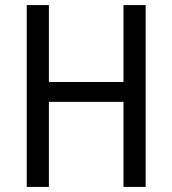

<svg xmlns="http://www.w3.org/2000/svg" viewBox="-20 -734 677 754"><path d="M552 -714H465V-412H172V-714H85V0H172V-334H465V0H552Z"/></svg>

Font: Noto Sans UI SemiCondensed
Style: Regular
Weight: 400
Width: 4
Designer: Monotype Design Team
Foundry: Monotype Imaging Inc.
Version: 1.001